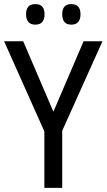

<svg xmlns="http://www.w3.org/2000/svg" viewBox="-20 -915 519 935"><path d="M152 -795Q197 -795 197 -846Q197 -895 152 -895Q107 -895 107 -846Q107 -795 152 -795ZM327 -795Q372 -795 372 -846Q372 -895 327 -895Q283 -895 283 -846Q283 -795 327 -795ZM93 -714H0L196 -275V0H283V-278L479 -714H387L240 -371Z"/></svg>

Font: Noto Sans UI SemiCondensed
Style: Regular
Weight: 400
Width: 4
Designer: Monotype Design Team
Foundry: Monotype Imaging Inc.
Version: 1.001